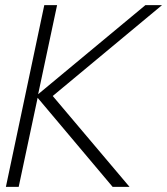

<svg xmlns="http://www.w3.org/2000/svg" viewBox="-20 -730 653 750"><path d="M3 0 153 -710H203L129 -362L548 -710H613L186 -355L486 0H420L127 -348L53 0Z"/></svg>

Font: Geist Mono ExtraLight
Style: Italic
Weight: 200
Italic angle: -12°
Monospace: yes
Designer: Basement.studio, Andrés Briganti, Mateo Zaragoza
Foundry: Basement.studio, Vercel, Andrés Briganti, Guido Ferreyra, Mateo Zaragoza
Version: Version 1.500; ttfautohint (v1.8.4.7-5d5b)